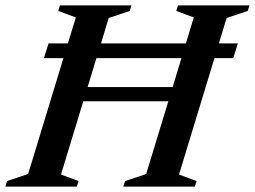

<svg xmlns="http://www.w3.org/2000/svg" viewBox="-44 -690 942 710"><path d="M118.5 -475 135.5 -529.5H207L236.5 -625.5L171.5 -649.5L177.5 -670H442L436 -649.5L358 -623.5L329.5 -529.5H643.5L672.5 -625.5L608 -649.5L614 -670H878.5L872 -649.5L794 -623.5L765.5 -529.5H835.5L818.5 -475H749L618 -44.5L683 -20.5L676.5 0H412L418.5 -20.5L496.5 -46.5L578.5 -315.5H264L181.5 -44.5L246.5 -20.5L240 0H-24L-18 -20.5L60 -46.5L190.5 -475ZM280 -368H594.5L627 -475H312.5Z"/></svg>

Font: Newsreader Text SemiBold
Style: Italic
Weight: 600
Italic angle: -17°
Designer: Hugues Gentile
Foundry: Production Type
Version: Version 1.001